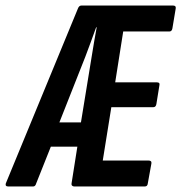

<svg xmlns="http://www.w3.org/2000/svg" viewBox="-49 -675 656 695"><path d="M-19 0Q-31 0 -28 -11L233 -644Q237 -655 246 -655H577Q589 -655 587 -644L575 -572Q573 -561 564 -561H397L368 -377H518Q531 -377 528 -366L517 -298Q515 -287 506 -287H354L323 -94H488Q501 -94 499 -83L486 -11Q485 0 475 0H220Q215 0 212 -3Q209 -6 210 -11L231 -144H135L82 -11Q79 0 71 0ZM166 -232H244L283 -471Q288 -502 292 -525.5Q296 -549 301 -576H299Q289 -549 279 -521Q269 -493 260 -470Z"/></svg>

Font: Sofia Sans Extra Condensed
Style: Bold Italic
Weight: 700
Italic angle: -9°
Designer: Botio Nikoltchev, Ani Petrova
Foundry: lettersoup
Version: Version 4.101